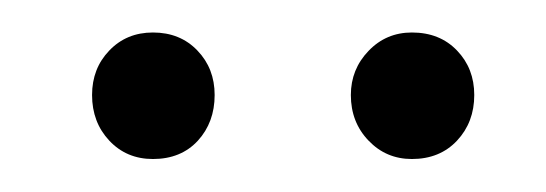

<svg xmlns="http://www.w3.org/2000/svg" viewBox="-20 -760 333 117"><path d="M73.2 -740.2Q89.8 -740.2 100.3 -729.2Q110.8 -718.3 110.8 -702.1Q110.8 -685.5 100.6 -674.3Q90.3 -663.1 73.2 -663.1Q57.1 -663.1 46.6 -674.3Q36.1 -685.5 36.1 -702.1Q36.1 -718.3 46.6 -729.2Q57.1 -740.2 73.2 -740.2ZM231 -740.2Q248 -740.2 258.5 -729.2Q269 -718.3 269 -702.1Q269 -685.5 258.5 -674.3Q248 -663.1 231 -663.1Q215.3 -663.1 204.6 -674.3Q193.8 -685.5 193.8 -702.1Q193.8 -717.8 204.6 -729Q215.3 -740.2 231 -740.2Z"/></svg>

Font: Fira Sans Compressed Light
Style: Regular
Weight: 300
Width: 1
Designer: Carrois Corporate & Edenspiekermann AG
Foundry: Carrois Corporate GbR & Edenspiekermann AG
Version: Version 4.203;PS 004.203;hotconv 1.0.88;makeotf.lib2.5.64775